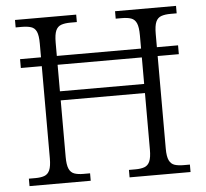

<svg xmlns="http://www.w3.org/2000/svg" viewBox="-51 -768 881 822"><g transform="rotate(-5 389.0 -357.0)"><path d="M43 0V-32H71Q94 -32 109.5 -37.5Q125 -43 132.5 -60Q140 -77 140 -111V-507H50V-545H140V-604Q140 -639 132.5 -655.5Q125 -672 109 -677Q93 -682 69 -682H43V-714H306V-682H278Q255 -682 239 -676.5Q223 -671 215.5 -654Q208 -637 208 -602V-545H570V-602Q570 -637 562.5 -654Q555 -671 539.5 -676.5Q524 -682 500 -682H473V-714H735V-682H708Q685 -682 669 -676.5Q653 -671 645.5 -654Q638 -637 638 -602V-545H729V-507H638V-109Q638 -75 646 -58.5Q654 -42 669.5 -37Q685 -32 708 -32H735V0H473V-32H501Q524 -32 539.5 -37.5Q555 -43 562.5 -60Q570 -77 570 -111V-354H208V-111Q208 -77 215.5 -60Q223 -43 238.5 -37.5Q254 -32 277 -32H306V0ZM208 -393H570V-507H208Z"/></g></svg>

Font: Noto Serif Kannada Light
Style: Regular
Weight: 300
Version: Version 2.003